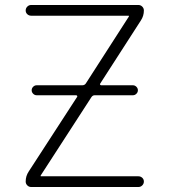

<svg xmlns="http://www.w3.org/2000/svg" viewBox="-20 -750 680 770"><path d="M95 -62 289 -361Q291 -363 289.5 -365.5Q288 -368 285 -368H127Q119 -368 113 -374Q107 -380 107 -388Q107 -396 113 -402Q119 -408 127 -408H310Q319 -408 324 -415L497 -684V-686Q497 -687 496 -687H105Q96 -687 89.5 -693Q83 -699 83 -708Q83 -717 89.5 -723.5Q96 -730 105 -730H535Q544 -730 550.5 -723.5Q557 -717 557 -708Q557 -686 545 -668L382 -415Q380 -413 381.5 -410.5Q383 -408 386 -408H513Q521 -408 527 -402Q533 -396 533 -388Q533 -380 527 -374Q521 -368 513 -368H360Q352 -368 347 -361L143 -46V-44Q143 -43 144 -43H535Q544 -43 550.5 -37Q557 -31 557 -22Q557 -13 550.5 -6.5Q544 0 535 0H105Q96 0 89.5 -6.5Q83 -13 83 -22Q83 -44 95 -62Z"/></svg>

Font: Rounded Mplus 1c Light
Style: Regular
Weight: 300
Version: Version 1.059.20150529